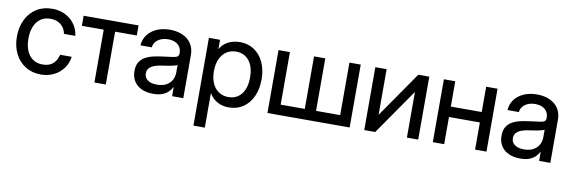

<svg xmlns="http://www.w3.org/2000/svg" viewBox="-52 -936 4617 1550"><g transform="rotate(10 2256.0 -161.5)"><path d="M276.4 11.7Q204.1 11.7 149.4 -22.7Q94.7 -57.1 64.5 -117.7Q34.2 -178.2 34.2 -256.8Q34.2 -335.9 64.5 -397Q94.7 -458 149.4 -492.7Q204.1 -527.3 276.4 -527.3Q321.8 -527.3 359.9 -513.7Q397.9 -500 427.2 -475.3Q456.5 -450.7 474.6 -417.2Q492.7 -383.8 498 -343.8H404.8Q400.9 -365.7 390.4 -384.3Q379.9 -402.8 363.8 -416.5Q347.7 -430.2 326.2 -437.7Q304.7 -445.3 276.9 -445.3Q230.5 -445.3 197 -422.1Q163.6 -398.9 146 -356.4Q128.4 -314 128.4 -256.8Q128.4 -200.2 146 -158.2Q163.6 -116.2 196.8 -93.3Q230 -70.3 276.9 -70.3Q304.7 -70.3 325.7 -77.4Q346.7 -84.5 362.1 -98.1Q377.4 -111.8 387.7 -130.6Q397.9 -149.4 403.3 -172.4H498Q493.2 -133.3 474.9 -99.6Q456.5 -65.9 427.2 -41Q397.9 -16.1 359.6 -2.2Q321.3 11.7 276.4 11.7Z M714.8 0V-433.1H535.6V-515.6H985.8V-433.1H808.1V0Z M1196.8 7.8Q1145 7.8 1104.7 -9.5Q1064.5 -26.9 1040.8 -61.8Q1017.1 -96.7 1017.1 -147.9Q1017.1 -192.4 1034.2 -220.5Q1051.3 -248.5 1080.3 -264.6Q1109.4 -280.8 1146.2 -289.1Q1183.1 -297.4 1221.7 -302.2Q1270.5 -308.6 1298.8 -312.3Q1327.1 -315.9 1339.1 -323.7Q1351.1 -331.5 1351.1 -350.6V-355.5Q1351.1 -382.3 1338.1 -402.8Q1325.2 -423.3 1300.8 -435.1Q1276.4 -446.8 1241.7 -446.8Q1207.5 -446.8 1181.2 -435.3Q1154.8 -423.8 1139.4 -404.3Q1124 -384.8 1122.1 -359.9H1028.8Q1031.7 -408.2 1058.8 -445.3Q1085.9 -482.4 1133.1 -503.9Q1180.2 -525.4 1242.7 -525.4Q1289.1 -525.4 1326.2 -513.2Q1363.3 -501 1389.4 -478.5Q1415.5 -456.1 1429.4 -424.6Q1443.4 -393.1 1443.4 -354.5V0H1351.6V-73.2H1349.6Q1339.4 -53.7 1321 -34.9Q1302.7 -16.1 1272.5 -4.2Q1242.2 7.8 1196.8 7.8ZM1212.9 -70.3Q1261.2 -70.3 1291.7 -87.9Q1322.3 -105.5 1336.9 -133.5Q1351.6 -161.6 1351.6 -194.3V-256.3Q1346.2 -252.4 1333.7 -248.5Q1321.3 -244.6 1303.2 -241.2Q1285.2 -237.8 1264.4 -234.4Q1243.7 -231 1222.7 -228Q1193.8 -224.1 1168.2 -214.8Q1142.6 -205.6 1126.7 -189Q1110.8 -172.4 1110.8 -144.5Q1110.8 -121.6 1123.3 -105Q1135.7 -88.4 1158.7 -79.3Q1181.6 -70.3 1212.9 -70.3Z M1562.5 204.1V-515.6H1653.8V-440.4H1654.8Q1671.4 -469.2 1696.3 -488Q1721.2 -506.8 1752.2 -516.1Q1783.2 -525.4 1816.4 -525.4Q1883.3 -525.4 1933.6 -491.7Q1983.9 -458 2011.7 -397.7Q2039.6 -337.4 2039.6 -257.8Q2039.6 -178.7 2011.7 -118.2Q1983.9 -57.6 1933.8 -23.9Q1883.8 9.8 1815.9 9.8Q1782.7 9.8 1753.2 0.2Q1723.6 -9.3 1699.2 -28.8Q1674.8 -48.3 1656.7 -78.1H1655.8V204.1ZM1799.3 -71.8Q1842.8 -71.8 1875.5 -93Q1908.2 -114.3 1926.8 -155.8Q1945.3 -197.3 1945.3 -257.8Q1945.3 -318.8 1926.8 -360.4Q1908.2 -401.9 1875.5 -423.1Q1842.8 -444.3 1799.3 -444.3Q1753.4 -444.3 1719.5 -421.1Q1685.5 -397.9 1667.2 -356.2Q1648.9 -314.5 1648.9 -257.8Q1648.9 -201.7 1667.2 -159.9Q1685.5 -118.2 1719.5 -95Q1753.4 -71.8 1799.3 -71.8Z M2133.3 -515.6H2226.6V-85H2424.3V-515.6H2516.6V-85H2714.4V-515.6H2807.1V0H2133.3Z M3369.1 0H3276.4V-372.1H3274.9L3016.6 0H2926.8V-515.6H3019.5V-143.6H3021L3278.8 -515.6H3369.1Z M3857.4 -308.1V-222.7H3559.1V-308.1ZM3582 -515.6V0H3488.8V-515.6ZM3928.7 -515.6V0H3835.4V-515.6Z M4205.6 7.8Q4153.8 7.8 4113.5 -9.5Q4073.2 -26.9 4049.6 -61.8Q4025.9 -96.7 4025.9 -147.9Q4025.9 -192.4 4043 -220.5Q4060.1 -248.5 4089.1 -264.6Q4118.2 -280.8 4155 -289.1Q4191.9 -297.4 4230.5 -302.2Q4279.3 -308.6 4307.6 -312.3Q4335.9 -315.9 4347.9 -323.7Q4359.9 -331.5 4359.9 -350.6V-355.5Q4359.9 -382.3 4346.9 -402.8Q4334 -423.3 4309.6 -435.1Q4285.2 -446.8 4250.5 -446.8Q4216.3 -446.8 4189.9 -435.3Q4163.6 -423.8 4148.2 -404.3Q4132.8 -384.8 4130.9 -359.9H4037.6Q4040.5 -408.2 4067.6 -445.3Q4094.7 -482.4 4141.8 -503.9Q4189 -525.4 4251.5 -525.4Q4297.9 -525.4 4335 -513.2Q4372.1 -501 4398.2 -478.5Q4424.3 -456.1 4438.2 -424.6Q4452.1 -393.1 4452.1 -354.5V0H4360.4V-73.2H4358.4Q4348.1 -53.7 4329.8 -34.9Q4311.5 -16.1 4281.2 -4.2Q4251 7.8 4205.6 7.8ZM4221.7 -70.3Q4270 -70.3 4300.5 -87.9Q4331.1 -105.5 4345.7 -133.5Q4360.4 -161.6 4360.4 -194.3V-256.3Q4355 -252.4 4342.5 -248.5Q4330.1 -244.6 4312 -241.2Q4293.9 -237.8 4273.2 -234.4Q4252.4 -231 4231.4 -228Q4202.6 -224.1 4177 -214.8Q4151.4 -205.6 4135.5 -189Q4119.6 -172.4 4119.6 -144.5Q4119.6 -121.6 4132.1 -105Q4144.5 -88.4 4167.5 -79.3Q4190.4 -70.3 4221.7 -70.3Z"/></g></svg>

Font: Inter Cardless Display
Style: Regular
Weight: 400
Designer: Rasmus Andersson
Foundry: rsms
Version: Version 4.001;git-9221beed3